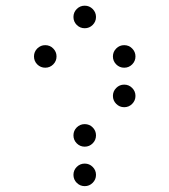

<svg xmlns="http://www.w3.org/2000/svg" viewBox="-20 -674 587 665"><path d="M312.5 -615.2Q312.5 -599.1 301 -587.6Q289.6 -576.2 273.4 -576.2Q257.3 -576.2 245.8 -587.6Q234.4 -599.1 234.4 -615.2Q234.4 -631.3 245.8 -642.8Q257.3 -654.3 273.4 -654.3Q289.6 -654.3 301 -642.8Q312.5 -631.3 312.5 -615.2ZM449.2 -478.5Q449.2 -462.4 437.7 -450.9Q426.3 -439.5 410.2 -439.5Q394 -439.5 382.6 -450.9Q371.1 -462.4 371.1 -478.5Q371.1 -494.6 382.6 -506.1Q394 -517.6 410.2 -517.6Q426.3 -517.6 437.7 -506.1Q449.2 -494.6 449.2 -478.5ZM312.5 -68.4Q312.5 -52.2 301 -40.8Q289.6 -29.3 273.4 -29.3Q257.3 -29.3 245.8 -40.8Q234.4 -52.2 234.4 -68.4Q234.4 -84.5 245.8 -95.9Q257.3 -107.4 273.4 -107.4Q289.6 -107.4 301 -95.9Q312.5 -84.5 312.5 -68.4ZM312.5 -205.1Q312.5 -189 301 -177.5Q289.6 -166 273.4 -166Q257.3 -166 245.8 -177.5Q234.4 -189 234.4 -205.1Q234.4 -221.2 245.8 -232.7Q257.3 -244.1 273.4 -244.1Q289.6 -244.1 301 -232.7Q312.5 -221.2 312.5 -205.1ZM449.2 -341.8Q449.2 -325.7 437.7 -314.2Q426.3 -302.7 410.2 -302.7Q394 -302.7 382.6 -314.2Q371.1 -325.7 371.1 -341.8Q371.1 -357.9 382.6 -369.4Q394 -380.9 410.2 -380.9Q426.3 -380.9 437.7 -369.4Q449.2 -357.9 449.2 -341.8ZM175.8 -478.5Q175.8 -462.4 164.3 -450.9Q152.8 -439.5 136.7 -439.5Q120.6 -439.5 109.1 -450.9Q97.7 -462.4 97.7 -478.5Q97.7 -494.6 109.1 -506.1Q120.6 -517.6 136.7 -517.6Q152.8 -517.6 164.3 -506.1Q175.8 -494.6 175.8 -478.5Z"/></svg>

Font: DatDot Light
Style: Regular
Weight: 300
Designer: GGBot
Version: 1.00